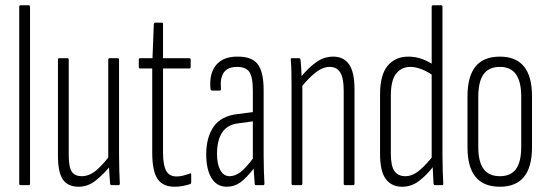

<svg xmlns="http://www.w3.org/2000/svg" viewBox="-20 -703 2082 729"><path d="M58 0Q53 0 53 -6V-677Q53 -683 58 -683H89Q94 -683 94 -677V-6Q94 0 89 0Z M279 6Q238 6 219 -21Q200 -48 200 -113V-476Q200 -482 205 -482H236Q241 -482 241 -476V-115Q241 -67 253 -50.5Q265 -34 290 -34Q320 -34 347 -57.5Q374 -81 400 -117L403 -78Q374 -42 344 -18Q314 6 279 6ZM403 0Q399 0 398 -6Q396 -29 394.5 -55.5Q393 -82 393 -97L391 -101V-476Q391 -482 396 -482H427Q432 -482 432 -476V-115Q432 -81 433 -54Q434 -27 435 -7Q435 0 430 0Z M643 6Q598 6 578 -24Q558 -54 558 -123V-443H512Q507 -443 507 -448V-476Q507 -482 512 -482H559L564 -611Q565 -617 570 -617H595Q599 -617 599 -611V-482H699Q704 -482 704 -476V-448Q704 -443 699 -443H599V-124Q599 -76 611 -54.5Q623 -33 650 -33Q664 -33 677 -36.5Q690 -40 701 -44Q706 -47 706 -40V-12Q706 -6 702 -4Q690 0 674.5 3Q659 6 643 6Z M952 0Q947 0 947 -6Q945 -29 943.5 -55Q942 -81 942 -97L940 -100V-360Q940 -410 927 -429.5Q914 -449 880 -449Q845 -449 830 -428Q815 -407 819 -365Q819 -359 813 -359H786Q779 -359 779 -367Q774 -424 800.5 -456Q827 -488 880 -488Q935 -489 958 -460Q981 -431 981 -361V-115Q981 -81 982 -53.5Q983 -26 984 -7Q984 0 980 0ZM841 6Q803 6 783 -27Q763 -60 763 -117Q763 -182 791.5 -222.5Q820 -263 883 -270L945 -278V-243L887 -235Q843 -230 823.5 -200Q804 -170 804 -119Q804 -80 816.5 -57Q829 -34 852 -34Q872 -34 893 -49.5Q914 -65 947 -110L948 -69Q915 -26 892 -10Q869 6 841 6Z M1290 0Q1285 0 1285 -6V-360Q1285 -406 1272 -427.5Q1259 -449 1232 -449Q1205 -449 1177.5 -427Q1150 -405 1122 -370L1120 -408Q1150 -445 1180 -466.5Q1210 -488 1245 -488Q1285 -488 1305.5 -458.5Q1326 -429 1326 -364V-6Q1326 0 1321 0ZM1092 0Q1087 0 1087 -6V-367Q1087 -401 1086.5 -428.5Q1086 -456 1084 -475Q1083 -482 1088 -482H1115Q1120 -482 1121 -476Q1123 -457 1124.5 -428Q1126 -399 1126 -384L1128 -380V-6Q1128 0 1123 0Z M1507 6Q1467 6 1445 -23Q1423 -52 1423 -119V-344Q1423 -419 1452 -453.5Q1481 -488 1530 -488Q1558 -488 1582.5 -479Q1607 -470 1628 -455V-414Q1578 -449 1538 -449Q1505 -449 1484.5 -424Q1464 -399 1464 -339V-120Q1464 -72 1478 -53Q1492 -34 1519 -34Q1546 -34 1572.5 -56Q1599 -78 1627 -115L1628 -74Q1599 -37 1570.5 -15.5Q1542 6 1507 6ZM1632 0Q1627 0 1626 -6Q1625 -29 1623.5 -55.5Q1622 -82 1622 -97L1619 -101V-677Q1619 -683 1625 -683H1655Q1660 -683 1660 -677V-115Q1660 -81 1661 -54Q1662 -27 1663 -7Q1664 0 1659 0Z M1878 6Q1816 6 1785.5 -31.5Q1755 -69 1755 -144V-337Q1755 -413 1785.5 -450.5Q1816 -488 1878 -488Q1939 -488 1969.5 -450.5Q2000 -413 2000 -337V-144Q2000 -69 1969.5 -31.5Q1939 6 1878 6ZM1878 -34Q1919 -34 1939 -61Q1959 -88 1959 -145V-336Q1959 -393 1939 -421Q1919 -449 1878 -449Q1836 -449 1816 -421Q1796 -393 1796 -336V-145Q1796 -88 1816.5 -61Q1837 -34 1878 -34Z"/></svg>

Font: Sofia Sans Extra Condensed Light
Style: Regular
Weight: 300
Designer: Botio Nikoltchev, Ani Petrova
Foundry: lettersoup
Version: Version 4.101